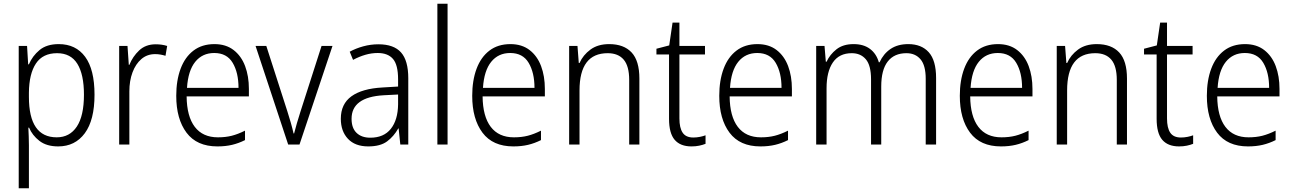

<svg xmlns="http://www.w3.org/2000/svg" viewBox="-20 -780 6975 1036"><path d="M297 -542Q389 -542 439.5 -473.5Q490 -405 490 -269Q490 -132 437.5 -61Q385 10 294 10Q231 10 192.5 -20Q154 -50 137 -91H133Q134 -69 135 -44Q136 -19 136 4V236H81V-532H126L132 -433H136Q155 -478 193.5 -510Q232 -542 297 -542ZM288 -493Q211 -493 174 -437.5Q137 -382 136 -280V-257Q136 -39 286 -39Q356 -39 394.5 -97Q433 -155 433 -269Q433 -378 397.5 -435.5Q362 -493 288 -493Z M820 -541Q854 -541 882 -532L873 -479Q860 -483 846 -485.5Q832 -488 817 -488Q774 -488 743 -461.5Q712 -435 695 -389.5Q678 -344 678 -287V0H623V-532H668L675 -430H678Q696 -475 731 -508Q766 -541 820 -541Z M1137 -542Q1199 -542 1240.5 -510Q1282 -478 1302.5 -423.5Q1323 -369 1323 -300V-260H987Q988 -152 1031 -95.5Q1074 -39 1156 -39Q1197 -39 1230.5 -47.5Q1264 -56 1302 -75V-24Q1268 -7 1232.5 1.5Q1197 10 1153 10Q1042 10 986.5 -64Q931 -138 931 -263Q931 -346 954.5 -409Q978 -472 1024 -507Q1070 -542 1137 -542ZM1136 -494Q1072 -494 1033.5 -446.5Q995 -399 989 -306H1267Q1267 -388 1235.5 -441Q1204 -494 1136 -494Z M1535 0 1359 -532H1417L1530 -181Q1540 -150 1549 -118.5Q1558 -87 1564 -60H1567Q1573 -84 1582 -115Q1591 -146 1601 -177L1715 -532H1774L1596 0Z M2022 -541Q2105 -541 2144 -497Q2183 -453 2183 -358V0H2140L2131 -87H2129Q2105 -44 2068.5 -17Q2032 10 1967 10Q1896 10 1857.5 -31Q1819 -72 1819 -139Q1819 -219 1876.5 -260.5Q1934 -302 2044 -308L2128 -313V-352Q2128 -430 2100.5 -462Q2073 -494 2018 -494Q1985 -494 1952 -484.5Q1919 -475 1885 -457L1867 -501Q1900 -519 1940 -530Q1980 -541 2022 -541ZM2050 -266Q1877 -256 1877 -139Q1877 -89 1904 -63Q1931 -37 1978 -37Q2051 -37 2089 -85Q2127 -133 2128 -217V-270Z M2395 0H2340V-760H2395Z M2734 -542Q2796 -542 2837.5 -510Q2879 -478 2899.5 -423.5Q2920 -369 2920 -300V-260H2584Q2585 -152 2628 -95.5Q2671 -39 2753 -39Q2794 -39 2827.5 -47.5Q2861 -56 2899 -75V-24Q2865 -7 2829.5 1.5Q2794 10 2750 10Q2639 10 2583.5 -64Q2528 -138 2528 -263Q2528 -346 2551.5 -409Q2575 -472 2621 -507Q2667 -542 2734 -542ZM2733 -494Q2669 -494 2630.5 -446.5Q2592 -399 2586 -306H2864Q2864 -388 2832.5 -441Q2801 -494 2733 -494Z M3267 -542Q3346 -542 3388 -497Q3430 -452 3430 -356V0H3375V-349Q3375 -423 3345.5 -458Q3316 -493 3259 -493Q3107 -493 3107 -292V0H3051V-532H3096L3103 -440H3107Q3126 -483 3166 -512.5Q3206 -542 3267 -542Z M3721 -38Q3739 -38 3756.5 -41.5Q3774 -45 3787 -50V-4Q3772 2 3753 6Q3734 10 3711 10Q3651 10 3620.5 -25.5Q3590 -61 3590 -139V-486H3522V-517L3591 -535L3609 -658H3646V-532H3784V-486H3646V-141Q3646 -90 3663.5 -64Q3681 -38 3721 -38Z M4067 -542Q4129 -542 4170.5 -510Q4212 -478 4232.5 -423.5Q4253 -369 4253 -300V-260H3917Q3918 -152 3961 -95.5Q4004 -39 4086 -39Q4127 -39 4160.5 -47.5Q4194 -56 4232 -75V-24Q4198 -7 4162.5 1.5Q4127 10 4083 10Q3972 10 3916.5 -64Q3861 -138 3861 -263Q3861 -346 3884.5 -409Q3908 -472 3954 -507Q4000 -542 4067 -542ZM4066 -494Q4002 -494 3963.5 -446.5Q3925 -399 3919 -306H4197Q4197 -388 4165.5 -441Q4134 -494 4066 -494Z M4881 -542Q4952 -542 4991.5 -498Q5031 -454 5031 -359V0H4975V-355Q4975 -427 4947 -460Q4919 -493 4871 -493Q4805 -493 4770 -448Q4735 -403 4735 -313V0H4680V-352Q4680 -427 4652 -460Q4624 -493 4576 -493Q4508 -493 4474 -443Q4440 -393 4440 -304V0H4384V-532H4429L4436 -447H4440Q4458 -486 4493.5 -514Q4529 -542 4586 -542Q4640 -542 4674.5 -516Q4709 -490 4722 -444H4726Q4747 -490 4785.5 -516Q4824 -542 4881 -542Z M5365 -542Q5427 -542 5468.5 -510Q5510 -478 5530.5 -423.5Q5551 -369 5551 -300V-260H5215Q5216 -152 5259 -95.5Q5302 -39 5384 -39Q5425 -39 5458.5 -47.5Q5492 -56 5530 -75V-24Q5496 -7 5460.5 1.5Q5425 10 5381 10Q5270 10 5214.5 -64Q5159 -138 5159 -263Q5159 -346 5182.5 -409Q5206 -472 5252 -507Q5298 -542 5365 -542ZM5364 -494Q5300 -494 5261.5 -446.5Q5223 -399 5217 -306H5495Q5495 -388 5463.5 -441Q5432 -494 5364 -494Z M5898 -542Q5977 -542 6019 -497Q6061 -452 6061 -356V0H6006V-349Q6006 -423 5976.5 -458Q5947 -493 5890 -493Q5738 -493 5738 -292V0H5682V-532H5727L5734 -440H5738Q5757 -483 5797 -512.5Q5837 -542 5898 -542Z M6352 -38Q6370 -38 6387.5 -41.5Q6405 -45 6418 -50V-4Q6403 2 6384 6Q6365 10 6342 10Q6282 10 6251.5 -25.5Q6221 -61 6221 -139V-486H6153V-517L6222 -535L6240 -658H6277V-532H6415V-486H6277V-141Q6277 -90 6294.5 -64Q6312 -38 6352 -38Z M6698 -542Q6760 -542 6801.5 -510Q6843 -478 6863.5 -423.5Q6884 -369 6884 -300V-260H6548Q6549 -152 6592 -95.5Q6635 -39 6717 -39Q6758 -39 6791.5 -47.5Q6825 -56 6863 -75V-24Q6829 -7 6793.5 1.5Q6758 10 6714 10Q6603 10 6547.5 -64Q6492 -138 6492 -263Q6492 -346 6515.5 -409Q6539 -472 6585 -507Q6631 -542 6698 -542ZM6697 -494Q6633 -494 6594.5 -446.5Q6556 -399 6550 -306H6828Q6828 -388 6796.5 -441Q6765 -494 6697 -494Z"/></svg>

Font: Noto Sans Lao UI SemCond Light
Style: Regular
Weight: 300
Width: 4
Designer: Monotype Design Team
Foundry: Monotype Imaging Inc.
Version: Version 2.000; ttfautohint (v1.8.4.7-5d5b)